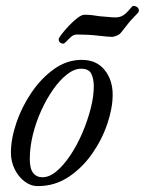

<svg xmlns="http://www.w3.org/2000/svg" viewBox="-20 -617 491 651"><path d="M108 14Q84 14 63 -2Q42 -18 29.5 -44Q17 -70 17 -99Q17 -146 35.5 -200.5Q54 -255 87 -303.5Q120 -352 163.5 -383Q207 -414 257 -414Q307 -414 334.5 -380Q362 -346 362 -296Q362 -251 344 -197.5Q326 -144 292.5 -96Q259 -48 212.5 -17Q166 14 108 14ZM124 -16Q148 -16 172.5 -37Q197 -58 219.5 -92Q242 -126 259.5 -167Q277 -208 287.5 -249Q298 -290 298 -324Q298 -350 289.5 -367Q281 -384 255 -384Q232 -384 207.5 -365Q183 -346 160.5 -314Q138 -282 120 -242.5Q102 -203 91.5 -160.5Q81 -118 81 -78Q81 -45 92.5 -30.5Q104 -16 124 -16ZM195 -469Q188 -469 183.5 -473Q179 -477 179 -484Q179 -488 189 -501Q199 -514 213.5 -529.5Q228 -545 242.5 -556Q257 -567 266 -567Q283 -567 293 -565.5Q303 -564 317 -562Q334 -561 347 -559.5Q360 -558 373 -558Q393 -558 408 -573Q419 -584 424 -590.5Q429 -597 432 -597Q440 -597 445.5 -592.5Q451 -588 451 -580Q451 -577 445.5 -571Q440 -565 433 -558Q421 -546 410.5 -532Q400 -518 390 -506Q384 -499 374 -495.5Q364 -492 361 -492Q355 -492 342.5 -493Q330 -494 313.5 -496Q297 -498 278.5 -499Q260 -500 242 -500Q230 -500 222 -493Q214 -486 206 -477.5Q198 -469 195 -469Z"/></svg>

Font: EB Garamond
Style: Italic
Weight: 400
Italic angle: -17.2°
Designer: Georg Duffner and Octavio Pardo
Foundry: Georg Duffner
Version: Version 1.001